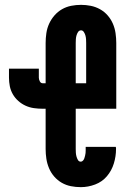

<svg xmlns="http://www.w3.org/2000/svg" viewBox="-20 -763 540 791"><path d="M313 8Q292 8 272 4Q252 0 234.5 -10Q217 -20 203.5 -35.5Q190 -51 182 -70Q174 -89 171 -109Q168 -129 168 -149V-315H156Q138 -315 120 -317.5Q102 -320 85.5 -327.5Q69 -335 55.5 -347Q42 -359 33 -374.5Q24 -390 20.5 -407.5Q17 -425 17 -443V-480H140V-443Q140 -436 144 -428Q148 -420 156 -420H168V-586Q168 -606 171 -626.5Q174 -647 182.5 -665.5Q191 -684 204.5 -699.5Q218 -715 235.5 -725Q253 -735 273 -739Q293 -743 314 -743Q334 -743 354 -739Q374 -735 392 -725Q410 -715 423.5 -699.5Q437 -684 445 -665.5Q453 -647 456 -626.5Q459 -606 459 -586V-315H292V-149Q292 -141 292.5 -133.5Q293 -126 295 -118.5Q297 -111 301 -104Q305 -97 313 -97Q318 -97 322 -101.5Q326 -106 327.5 -111Q329 -116 330.5 -121.5Q332 -127 332.5 -132.5Q333 -138 333 -143.5Q333 -149 333 -155V-158H457Q458 -155 458 -153Q458 -151 458 -149Q458 -119 449 -89.5Q440 -60 420.5 -37Q401 -14 372 -3Q343 8 313 8ZM335 -420V-586Q335 -594 334.5 -601.5Q334 -609 332 -616.5Q330 -624 325.5 -631Q321 -638 314 -638Q306 -638 301.5 -631Q297 -624 295 -616.5Q293 -609 292.5 -601.5Q292 -594 292 -586V-420Z"/></svg>

Font: Iosevka SS18 Extrabold
Style: Regular
Weight: 800
Monospace: yes
Designer: Belleve Invis
Foundry: Belleve Invis
Version: Version 25.1.1; ttfautohint (v1.8.4)